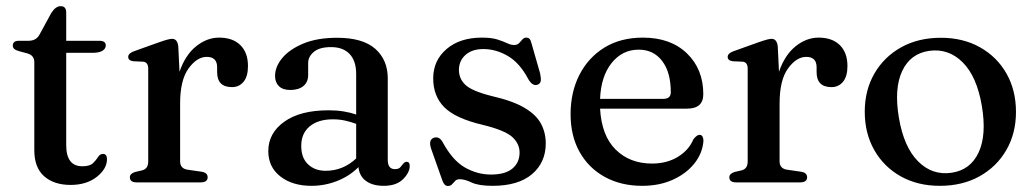

<svg xmlns="http://www.w3.org/2000/svg" viewBox="-20 -606 3438 638"><path d="M71 -428.5 45 -435.5Q32 -439 27.2 -443.5Q22.5 -448 22.5 -454.5Q22.5 -470.5 43 -470.5H75Q100 -470.5 111 -490.5L150.5 -563Q165 -585.5 181.5 -585.5Q200 -585.5 200 -564.5V-470.5H310Q331.5 -470.5 331.5 -455Q331.5 -444.5 320.8 -437.5Q310 -430.5 287 -430.5H200V-124Q200 -53.5 253.5 -53.5Q278.5 -53.5 289 -63.8Q299.5 -74 305.8 -84.2Q312 -94.5 322.5 -94.5Q335.5 -94.5 335.5 -77Q335.5 -45 301.5 -18.2Q267.5 8.5 214.5 8.5Q159.5 8.5 126.8 -20.2Q94 -49 94 -107V-399.5Q94 -422 71 -428.5Z M572.5 -450.5 576.5 -367.5Q595.5 -423 631.5 -452Q667.5 -481 708 -481Q753.5 -481 778.8 -456Q804 -431 804 -386.5Q804 -352 789.2 -334.2Q774.5 -316.5 751 -316.5Q701.5 -316.5 701.5 -366.5V-383.5Q701 -417 667 -417Q634.5 -417 606.5 -378.5Q578.5 -340 578.5 -261.5V-70Q578.5 -45.5 604 -42L649 -35.5Q670 -32.5 670 -17Q670 0 646.5 0H434Q411.5 0 411.5 -17Q411.5 -29 429 -34.5L452.5 -40Q472.5 -45 472.5 -69.5V-378Q472.5 -399 456 -401L422.5 -402.5Q406 -405 406 -417Q406 -429 426 -436L507 -465Q527 -472 536.8 -474.5Q546.5 -477 552 -477Q570 -477 572.5 -450.5Z M871.5 -104Q871.5 -163.5 924.5 -201.5Q977.5 -239.5 1072 -239.5Q1098.5 -239.5 1121.5 -235.8Q1144.5 -232 1163.5 -225.5V-360.5Q1163.5 -403.5 1141.8 -426.5Q1120 -449.5 1080 -449.5Q1042 -449.5 1023 -433.8Q1004 -418 1004 -396.5V-357Q1004 -333 988 -320Q972 -307 944.5 -307Q920 -307 907 -319.5Q894 -332 894 -353.5Q894 -384.5 918.2 -413.5Q942.5 -442.5 988.5 -461.5Q1034.5 -480.5 1100 -480.5Q1185.5 -480.5 1227 -443.8Q1268.5 -407 1268.5 -345.5V-75Q1268.5 -44 1292 -44Q1304.5 -44 1309.8 -49.8Q1315 -55.5 1319 -61Q1325 -68.5 1331 -68.5Q1341.5 -68.5 1341.5 -54.5Q1341.5 -33 1319.5 -10.8Q1297.5 11.5 1255 11.5Q1219 11.5 1196.8 -4.2Q1174.5 -20 1171 -50.5Q1141 -20.5 1100 -4.5Q1059 11.5 1015 11.5Q951.5 11.5 911.5 -19.8Q871.5 -51 871.5 -104ZM981 -121.5Q981 -81 1003.8 -59.8Q1026.5 -38.5 1062 -38.5Q1120 -38.5 1163.5 -79.5V-194.5Q1146 -201 1127 -205.2Q1108 -209.5 1086.5 -209.5Q1037 -209.5 1009 -186Q981 -162.5 981 -121.5Z M1586 -443Q1548.5 -443 1526.8 -423.5Q1505 -404 1505 -373.5Q1505 -344.5 1526.5 -324Q1548 -303.5 1613.5 -287Q1683.5 -271 1722.5 -248Q1761.5 -225 1777.5 -195.2Q1793.5 -165.5 1793.5 -129.5Q1793.5 -66 1747.8 -27.2Q1702 11.5 1617 11.5Q1570.5 11.5 1547.2 0.5Q1524 -10.5 1508 -10.5Q1498 -10.5 1492.5 -4.8Q1487 1 1482 6.5Q1477 12 1468 12Q1456 12 1449.5 -7.5L1412.5 -112Q1403 -141 1421 -148Q1438.5 -154.5 1450.5 -134.5Q1483.5 -73 1524.8 -49.5Q1566 -26 1611.5 -26Q1659 -26 1682.8 -46Q1706.5 -66 1706.5 -99Q1706.5 -128.5 1682.2 -150.8Q1658 -173 1584.5 -191Q1493 -212.5 1456.2 -249.8Q1419.5 -287 1419.5 -345.5Q1419.5 -405 1463.8 -443Q1508 -481 1581.5 -481Q1613 -481 1632.8 -474.8Q1652.5 -468.5 1665 -462.5Q1677.5 -456.5 1688 -456.5Q1699 -456.5 1705 -462.8Q1711 -469 1716 -475Q1721 -481 1729.5 -481Q1742 -481 1746 -462.5L1774.5 -363Q1778 -347.5 1777 -337.8Q1776 -328 1766 -324.5Q1750 -318.5 1735.5 -343Q1707 -397 1667.5 -420Q1628 -443 1586 -443Z M2317 -293Q2317 -245 2263 -245H1974Q1979 -155 2026 -108.8Q2073 -62.5 2146.5 -62.5Q2196 -62.5 2232.5 -84.8Q2269 -107 2284 -143Q2295.5 -158 2304.5 -158Q2311.5 -158 2314.5 -152Q2317.5 -146 2317.5 -138Q2314.5 -97 2287.5 -63Q2260.5 -29 2215.8 -8.8Q2171 11.5 2114 11.5Q2043.5 11.5 1989.8 -18Q1936 -47.5 1906 -101Q1876 -154.5 1876 -226.5Q1876 -299.5 1905.2 -357Q1934.5 -414.5 1988.2 -447.8Q2042 -481 2116.5 -481Q2208.5 -481 2262.8 -428.5Q2317 -376 2317 -293ZM2102.5 -441Q2048 -441 2012.5 -396.8Q1977 -352.5 1974 -277.5H2184Q2209 -277.5 2209 -299.5Q2209 -366 2180.2 -403.5Q2151.5 -441 2102.5 -441Z M2564.5 -450.5 2568.5 -367.5Q2587.5 -423 2623.5 -452Q2659.5 -481 2700 -481Q2745.5 -481 2770.8 -456Q2796 -431 2796 -386.5Q2796 -352 2781.2 -334.2Q2766.5 -316.5 2743 -316.5Q2693.5 -316.5 2693.5 -366.5V-383.5Q2693 -417 2659 -417Q2626.5 -417 2598.5 -378.5Q2570.5 -340 2570.5 -261.5V-70Q2570.5 -45.5 2596 -42L2641 -35.5Q2662 -32.5 2662 -17Q2662 0 2638.5 0H2426Q2403.5 0 2403.5 -17Q2403.5 -29 2421 -34.5L2444.5 -40Q2464.5 -45 2464.5 -69.5V-378Q2464.5 -399 2448 -401L2414.5 -402.5Q2398 -405 2398 -417Q2398 -429 2418 -436L2499 -465Q2519 -472 2528.8 -474.5Q2538.5 -477 2544 -477Q2562 -477 2564.5 -450.5Z M3106.5 -480.5Q3180 -480.5 3236.2 -449Q3292.5 -417.5 3324.2 -362Q3356 -306.5 3356 -234Q3356 -163 3324 -107.5Q3292 -52 3235 -20.2Q3178 11.5 3103 11.5Q3029.5 11.5 2973.2 -20Q2917 -51.5 2885.2 -107.2Q2853.5 -163 2853.5 -235Q2853.5 -306 2885.5 -361.5Q2917.5 -417 2974.5 -448.8Q3031.5 -480.5 3106.5 -480.5ZM3142 -32Q3204.5 -41 3231.8 -99.2Q3259 -157.5 3242.5 -254.5Q3226 -352 3178.8 -399Q3131.5 -446 3067.5 -437Q3005 -428 2977.8 -369.8Q2950.5 -311.5 2967 -214.5Q2983.5 -117 3030.8 -69.8Q3078 -22.5 3142 -32Z"/></svg>

Font: Fraunces 9pt
Style: Regular
Weight: 400
Version: Version 1.000;[b76b70a41]